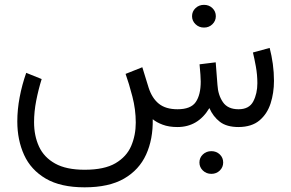

<svg xmlns="http://www.w3.org/2000/svg" viewBox="-20 -530 1215 801"><path d="M812 147.9Q812 127.9 826.4 114.3Q840.8 100.6 861.8 100.6Q882.8 100.6 897 114.3Q911.1 127.9 911.1 147.9Q911.1 167.5 897 181.4Q882.8 195.3 861.8 195.3Q840.8 195.3 826.4 181.4Q812 167.5 812 147.9ZM781.2 -462.4Q781.2 -482.4 795.7 -496.1Q810.1 -509.8 831.1 -509.8Q852.1 -509.8 866.2 -496.1Q880.4 -482.4 880.4 -462.4Q880.4 -442.9 866.2 -429Q852.1 -415 831.1 -415Q810.1 -415 795.7 -429Q781.2 -442.9 781.2 -462.4ZM720.2 0Q684.6 0 658.7 -9.8Q632.8 -19.5 617.2 -32.7Q618.7 50.8 589.6 114.7Q560.5 178.7 497.6 215.1Q434.6 251.5 333 251.5Q232.9 251.5 170.9 215.1Q108.9 178.7 80.6 116.5Q52.2 54.2 52.2 -23.4Q52.2 -72.8 62 -124.5Q71.8 -176.3 89.4 -226.1L153.8 -200.2Q140.1 -156.2 131.1 -110.1Q122.1 -64 122.1 -20.5Q122.1 36.6 142.8 81.5Q163.6 126.5 210 152.3Q256.3 178.2 333 178.2Q415.5 178.2 461.9 150.9Q508.3 123.5 527.3 78.9Q546.4 34.2 546.4 -18.6Q546.4 -73.2 532.2 -127.7Q518.1 -182.1 503.9 -221.7L573.7 -249.5L600.1 -164.1Q614.3 -120.1 642.8 -97.2Q671.4 -74.2 720.7 -74.2Q775.9 -74.2 796.6 -104.2Q817.4 -134.3 817.4 -189.5Q817.4 -210.9 812.5 -261.7L879.9 -270L887.2 -175.8Q889.6 -133.8 909.9 -104Q930.2 -74.2 975.1 -74.2Q1019.5 -74.2 1036.6 -106.9Q1053.7 -139.6 1053.7 -183.1Q1053.7 -217.8 1047.4 -252.7Q1041 -287.6 1035.2 -311L1105 -330.1Q1113.3 -298.3 1118.2 -263.2Q1123 -228 1123 -192.9Q1123 -142.6 1108.9 -98.6Q1094.7 -54.7 1062.5 -27.6Q1030.3 -0.5 975.6 0Q925.8 0 897.5 -21.7Q869.1 -43.5 853.5 -79.1Q806.2 0 720.2 0Z"/></svg>

Font: Vazirmatn RD UI Light
Style: Regular
Weight: 300
Designer: Saber Rastikerdar
Foundry: Saber Rastikerdar
Version: Version 33.003